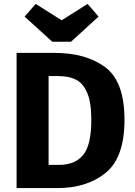

<svg xmlns="http://www.w3.org/2000/svg" viewBox="-20 -964 691 984"><path d="M618 -350Q618 -157 522 -78.5Q426 0 273 0H65V-693H258Q421 -693 519.5 -619.5Q618 -546 618 -350ZM229 -574V-119H283Q364 -119 406 -169.5Q448 -220 448 -350Q448 -439 427 -488Q406 -537 370 -555.5Q334 -574 281 -574ZM485 -879 344 -750H248L106 -879L163 -944L296 -860L429 -944Z"/></svg>

Font: Statis Sans
Style: Bold
Weight: 700
Designer: bBox Type GmbH
Foundry: bBox Type GmbH
Version: Version 1.000